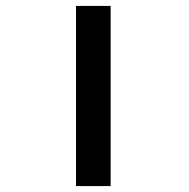

<svg xmlns="http://www.w3.org/2000/svg" viewBox="-20 -629 640 649"><path d="M354 -609V0H237V-609Z"/></svg>

Font: JuliaMono Medium
Style: Regular
Weight: 500
Monospace: yes
Designer: cormullion
Foundry: corm
Version: Version 0.054; ttfautohint (v1.8.4)